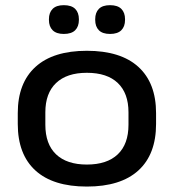

<svg xmlns="http://www.w3.org/2000/svg" viewBox="-20 -690 655 724"><path d="M307.5 13.5Q180 13.5 113.5 -47.2Q47 -108 47 -222.5V-263.5Q47 -377 113.8 -437.8Q180.5 -498.5 307.5 -498.5Q435 -498.5 501.8 -437.8Q568.5 -377 568.5 -263.5V-222.5Q568.5 -108 501.8 -47.2Q435 13.5 307.5 13.5ZM307.5 -69.5Q383.5 -69.5 424 -108Q464.5 -146.5 464.5 -219.5V-266.5Q464.5 -338.5 424.2 -377Q384 -415.5 307.5 -415.5Q232 -415.5 191.5 -377Q151 -338.5 151 -266.5V-219.5Q151 -146.5 191.5 -108Q232 -69.5 307.5 -69.5ZM220.5 -562Q192.5 -562 178.5 -576Q164.5 -590 164.5 -615V-617.5Q164.5 -642.5 178.5 -656.5Q192.5 -670.5 220.5 -670.5Q249.5 -670.5 263.5 -656.5Q277.5 -642.5 277.5 -617.5V-615Q277.5 -590 263.5 -576Q249.5 -562 220.5 -562ZM395 -562Q366.5 -562 352.8 -576Q339 -590 339 -615V-617.5Q339 -642.5 352.8 -656.5Q366.5 -670.5 395 -670.5Q423.5 -670.5 437.5 -656.5Q451.5 -642.5 451.5 -617.5V-615Q451.5 -590 437.5 -576Q423.5 -562 395 -562Z"/></svg>

Font: Anek Gujarati SemiExpanded Medium
Style: Regular
Weight: 500
Width: 6
Designer: Mrunmayee Ghaisas (Gujarati), Yesha Goshar (Latin)
Foundry: Ek Type
Version: Version 1.003